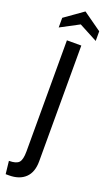

<svg xmlns="http://www.w3.org/2000/svg" viewBox="-202 -934 647 1141"><g transform="rotate(20 121.0 -363.5)"><path d="M-1 91Q45 91 61.5 73Q78 55 78 3V-700H169V32Q169 101 132 136.5Q95 172 29 172H8ZM6 -816 123 -899 240 -816V-755L123 -817L6 -755Z"/></g></svg>

Font: Cabin Condensed
Style: Regular
Weight: 400
Width: 3
Designer: Pablo Impallari
Foundry: Pablo Impallari. http://www.impallari.com Igino Marini. http://www.ikern.com
Version: Version 2.200